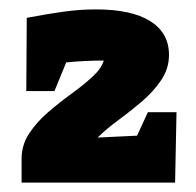

<svg xmlns="http://www.w3.org/2000/svg" viewBox="-20 -761 418 409"><path d="M26 -372V-423Q26 -452 42 -476.5Q58 -501 82.5 -522Q107 -543 132.5 -561.5Q158 -580 177 -597.5Q196 -615 201 -632H200Q160 -632 121 -628L96 -567H36L37 -723Q79 -731 114.5 -736Q150 -741 184 -741Q260 -741 300 -716Q340 -691 340 -644Q340 -615 323.5 -590.5Q307 -566 282.5 -545Q258 -524 232 -505Q206 -486 188 -468L272 -472L295 -522H356L353 -372Z"/></svg>

Font: Piazzolla SC Black
Style: Regular
Weight: 900
Designer: Juan Pablo del Peral
Foundry: Huerta Tipografica
Version: Version 1.330